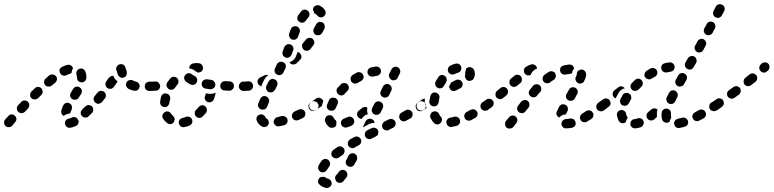

<svg xmlns="http://www.w3.org/2000/svg" viewBox="-33 -586 3719 923"><path d="M342 -11Q340 -15 337 -18Q333 -21 329 -22Q325 -24 320 -23Q316 -23 312 -21Q308 -19 304 -17Q301 -17 299 -16Q290 -15 284 -8Q278 -1 279 8Q280 13 282 17Q284 21 288 24Q291 26 295 28Q300 29 304 28Q317 27 333 19Q341 15 344 6Q347 -3 342 -11ZM38 -30Q35 -33 31 -35Q27 -36 22 -36Q18 -36 14 -34Q10 -32 7 -28Q-3 -18 -8 -12Q-14 -5 -13 5Q-13 14 -6 20Q1 26 11 25Q20 25 26 18Q31 12 40 1Q46 -5 46 -15Q45 -24 38 -30ZM409 -75Q406 -78 401 -79Q397 -81 393 -81Q388 -81 384 -79Q380 -77 377 -74Q369 -66 362 -60Q359 -56 357 -52Q355 -48 355 -44Q355 -39 356 -35Q358 -31 361 -28Q367 -21 377 -21Q386 -20 393 -27Q401 -34 409 -43Q416 -49 415 -59Q415 -68 409 -75ZM262 -55Q265 -66 270 -78Q272 -82 275 -85Q278 -89 282 -90Q287 -92 291 -92Q295 -92 300 -90Q304 -88 307 -85Q310 -82 312 -78Q313 -74 313 -69Q313 -65 312 -61Q308 -51 305 -43Q303 -42 302 -41Q299 -39 297 -39Q296 -39 296 -39Q288 -38 281 -34Q277 -32 273 -29Q270 -30 268 -33Q265 -35 264 -38Q262 -42 261 -46Q261 -51 262 -55ZM108 -81Q108 -86 106 -90Q104 -94 101 -97Q94 -103 85 -103Q75 -103 69 -96L54 -80Q47 -73 48 -64Q48 -55 55 -48Q58 -45 62 -44Q66 -42 71 -42Q75 -42 79 -44Q84 -46 87 -49L102 -65Q105 -68 106 -73Q108 -77 108 -81ZM468 -144Q464 -147 460 -148Q456 -150 451 -149Q447 -149 443 -147Q439 -144 436 -141Q429 -133 422 -124Q416 -117 417 -108Q418 -99 425 -93Q428 -90 433 -88Q437 -87 441 -87Q446 -88 450 -90Q454 -92 457 -95Q464 -104 471 -113Q477 -120 476 -129Q475 -138 468 -144ZM314 -110Q318 -107 322 -107Q326 -106 331 -107Q335 -107 339 -110Q343 -112 345 -116Q352 -126 358 -136Q362 -145 360 -154Q357 -162 349 -167Q345 -169 341 -170Q336 -170 332 -169Q328 -168 324 -165Q321 -162 318 -158Q314 -150 308 -141Q303 -133 304 -124Q306 -115 314 -110ZM163 -127 165 -129Q172 -136 172 -145Q172 -154 166 -161Q160 -168 150 -168Q141 -168 134 -162L132 -159L118 -146Q112 -140 112 -130Q111 -121 118 -114Q124 -108 134 -108Q143 -108 150 -114ZM711 -171Q711 -180 704 -187Q697 -193 688 -194H685Q676 -193 669 -187Q663 -180 663 -171Q663 -162 669 -155Q676 -149 685 -149H688Q697 -149 704 -155Q711 -162 711 -171ZM638 -168Q639 -172 638 -177Q637 -181 634 -185Q631 -188 628 -191Q624 -193 619 -194Q613 -195 607 -199Q603 -201 599 -202Q594 -202 590 -201Q586 -200 582 -198Q578 -195 576 -191Q571 -183 573 -174Q576 -165 583 -160Q597 -152 612 -150Q621 -148 629 -153Q636 -159 638 -168ZM532 -196Q526 -199 522 -204Q516 -210 513 -218Q512 -220 512 -222Q510 -222 509 -222Q507 -222 506 -221Q501 -221 498 -218Q494 -216 491 -213L478 -195Q476 -191 474 -187Q473 -183 474 -178Q475 -174 477 -170Q479 -166 483 -163Q491 -158 500 -159Q509 -161 514 -168L527 -186Q529 -188 530 -191Q531 -193 532 -196ZM236 -220Q230 -227 221 -228Q211 -229 204 -224Q196 -217 187 -209Q180 -203 179 -194Q178 -185 184 -177Q190 -170 199 -170Q209 -169 216 -175Q224 -182 232 -188Q239 -194 241 -203Q242 -213 236 -220ZM359 -190Q368 -190 375 -196Q382 -203 382 -212Q383 -229 377 -242Q374 -251 365 -255Q357 -259 348 -255Q340 -252 336 -243Q332 -235 335 -226Q337 -221 337 -214Q337 -204 343 -197Q349 -191 359 -190ZM539 -219Q542 -216 546 -214Q550 -212 554 -212Q559 -212 563 -214Q567 -215 570 -218Q574 -221 575 -226Q577 -230 577 -234Q577 -239 576 -243Q574 -249 572 -255Q571 -258 570 -261Q568 -270 560 -275Q552 -279 543 -277Q534 -275 529 -267Q524 -259 526 -250Q527 -246 529 -242Q531 -234 534 -226Q536 -222 539 -219ZM318 -258Q318 -258 318 -258Q317 -262 314 -266Q311 -270 308 -272Q304 -274 299 -275Q295 -275 290 -274Q279 -271 266 -265Q257 -261 254 -252Q251 -243 256 -235Q258 -231 261 -228Q264 -225 269 -223Q273 -222 277 -222Q282 -222 286 -224Q295 -229 302 -231Q304 -231 307 -233Q309 -234 311 -236Q312 -245 315 -252Q316 -255 318 -258Q318 -258 318 -258Z M890 6Q892 2 892 -3Q892 -7 890 -11Q887 -20 878 -24Q870 -27 861 -24Q853 -21 845 -19Q836 -17 830 -10Q825 -2 827 7Q828 12 830 15Q833 19 836 22Q840 24 844 25Q849 26 853 25Q865 23 877 18Q882 16 885 13Q888 10 890 6ZM770 5Q759 -3 751 -15Q746 -23 748 -32Q750 -41 758 -46Q766 -52 775 -50Q784 -48 789 -40Q793 -34 799 -29Q802 -26 804 -22Q807 -17 807 -12Q805 -9 805 -5Q804 -3 804 -1Q804 0 803 1Q802 2 801 3Q795 10 786 11Q777 11 770 5ZM962 -60Q961 -64 959 -68Q957 -72 954 -75Q946 -81 937 -80Q928 -79 922 -71Q916 -64 909 -57Q906 -54 904 -50Q903 -46 903 -41Q903 -37 905 -33Q906 -29 910 -26Q916 -19 925 -19Q935 -19 941 -26Q949 -34 957 -43Q960 -47 961 -51Q962 -55 962 -60ZM737 -96Q738 -108 741 -120Q743 -129 751 -134Q759 -139 768 -136Q772 -135 776 -133Q780 -130 782 -126Q784 -123 785 -118Q786 -114 785 -109Q782 -100 781 -91Q781 -85 776 -80Q772 -74 766 -72Q764 -72 761 -72Q760 -72 760 -71Q759 -71 758 -71Q757 -71 756 -71Q747 -73 741 -80Q736 -87 737 -96ZM1002 -141Q997 -137 991 -136Q982 -134 974 -135Q965 -136 957 -137Q955 -131 953 -125Q949 -116 953 -107Q957 -99 966 -95Q970 -94 974 -94Q979 -94 983 -96Q987 -98 990 -101Q993 -104 995 -108Q999 -119 1002 -131Q1003 -133 1003 -136Q1003 -138 1002 -141ZM737 -174Q736 -178 734 -182Q732 -186 729 -189Q726 -192 721 -194Q717 -195 713 -194Q701 -194 688 -193Q679 -193 672 -187Q665 -180 666 -171Q666 -166 667 -162Q669 -158 672 -155Q675 -152 679 -150Q684 -148 688 -149Q703 -149 716 -150Q726 -150 732 -158Q738 -165 737 -174ZM1161 -171Q1162 -180 1155 -187Q1148 -193 1139 -193L1138 -194Q1128 -194 1122 -187Q1115 -180 1115 -171Q1115 -162 1122 -155Q1128 -149 1138 -149H1139Q1148 -148 1155 -155Q1161 -162 1161 -171ZM1092 -171Q1092 -181 1086 -188Q1080 -194 1070 -195L1049 -196Q1040 -196 1033 -190Q1026 -184 1026 -175Q1025 -165 1031 -158Q1038 -151 1047 -151L1068 -150Q1077 -149 1084 -156Q1091 -162 1092 -171ZM778 -158Q785 -153 795 -155Q804 -157 809 -165Q814 -173 820 -180Q826 -187 825 -196Q824 -206 817 -212Q810 -217 800 -217Q791 -216 785 -208Q778 -199 771 -190Q766 -182 768 -173Q770 -164 778 -158ZM1002 -177Q1003 -186 997 -193Q992 -201 982 -202Q972 -203 962 -205Q958 -205 954 -204Q949 -203 946 -201Q942 -198 940 -194Q937 -190 937 -186Q936 -182 937 -177Q938 -173 940 -169Q943 -166 947 -163Q951 -161 955 -160Q965 -159 977 -157Q986 -156 993 -162Q1001 -167 1002 -177ZM913 -191Q917 -199 914 -208Q911 -217 902 -221Q894 -224 891 -228Q884 -234 874 -234Q865 -234 859 -227Q856 -224 854 -220Q852 -216 852 -211Q853 -207 854 -203Q856 -198 859 -195Q869 -187 883 -180Q892 -176 900 -179Q909 -182 913 -191ZM921 -282Q931 -282 937 -275Q943 -268 943 -259Q943 -254 941 -250Q939 -246 936 -243Q932 -240 928 -239Q924 -237 919 -237Q919 -237 918 -237Q915 -239 912 -241Q909 -242 907 -243Q906 -244 906 -244Q900 -250 892 -253Q885 -256 877 -257Q876 -266 882 -273Q887 -280 896 -281Q905 -283 917 -283Q919 -283 921 -282Z M1235 25Q1239 25 1243 24Q1248 23 1251 20Q1255 17 1257 13Q1261 5 1258 -4Q1256 -13 1247 -17Q1244 -19 1243 -23Q1239 -31 1230 -35Q1221 -38 1213 -34Q1204 -30 1201 -22Q1198 -13 1202 -4Q1206 5 1213 12Q1219 18 1226 22Q1230 24 1235 25ZM1349 -12Q1348 -16 1345 -20Q1342 -23 1338 -25Q1334 -28 1330 -28Q1325 -29 1321 -28Q1311 -25 1301 -23Q1292 -21 1287 -13Q1281 -5 1283 4Q1284 8 1287 12Q1289 16 1293 18Q1297 21 1301 21Q1306 22 1310 21Q1321 19 1333 16Q1342 13 1347 5Q1351 -3 1349 -12ZM1434 -32Q1435 -36 1435 -41Q1435 -45 1433 -49Q1429 -57 1420 -60Q1411 -63 1403 -59Q1393 -54 1383 -50Q1375 -46 1372 -37Q1368 -29 1372 -20Q1374 -16 1377 -13Q1380 -10 1385 -8Q1389 -7 1393 -7Q1398 -7 1402 -9Q1412 -14 1423 -19Q1427 -21 1430 -24Q1433 -28 1434 -32ZM1494 -90Q1492 -94 1488 -96Q1484 -98 1480 -99Q1476 -100 1471 -99Q1467 -98 1463 -95L1460 -93Q1452 -88 1450 -79Q1449 -69 1454 -62Q1457 -58 1460 -56Q1464 -53 1469 -52Q1473 -52 1477 -53Q1482 -54 1485 -56L1489 -59Q1497 -64 1498 -73Q1500 -82 1494 -90ZM1209 -72Q1211 -68 1214 -65Q1217 -62 1221 -60Q1226 -59 1230 -59Q1235 -59 1239 -60Q1243 -62 1246 -65Q1249 -69 1251 -73Q1254 -82 1259 -92Q1263 -101 1259 -110Q1256 -118 1248 -122Q1239 -126 1230 -123Q1222 -119 1218 -111Q1213 -99 1209 -89Q1207 -85 1207 -81Q1207 -76 1209 -72ZM1258 -144Q1267 -140 1276 -143Q1284 -146 1289 -154L1299 -174Q1303 -183 1300 -191Q1297 -200 1288 -204Q1284 -206 1280 -207Q1275 -207 1271 -206Q1267 -204 1264 -201Q1260 -198 1258 -194L1248 -174Q1244 -166 1247 -157Q1250 -148 1258 -144ZM1179 -159Q1182 -163 1183 -167Q1184 -172 1183 -176Q1182 -185 1175 -191Q1167 -196 1158 -195Q1148 -194 1139 -193Q1135 -193 1130 -192Q1126 -190 1123 -187Q1120 -184 1118 -180Q1116 -175 1117 -171Q1117 -162 1123 -155Q1130 -148 1139 -149Q1151 -149 1164 -150Q1169 -151 1173 -153Q1177 -156 1179 -159ZM1257 -224Q1252 -226 1247 -226Q1241 -226 1237 -223Q1227 -218 1218 -214Q1214 -212 1211 -209Q1208 -206 1206 -201Q1205 -197 1205 -193Q1205 -188 1207 -184Q1209 -179 1214 -176Q1218 -172 1224 -171Q1225 -178 1228 -184L1238 -204Q1242 -212 1248 -218Q1252 -221 1257 -224ZM1300 -227Q1308 -223 1317 -226Q1325 -229 1329 -237L1339 -257Q1343 -266 1340 -275Q1337 -283 1328 -287Q1324 -289 1320 -289Q1315 -290 1311 -288Q1307 -287 1304 -284Q1300 -281 1298 -277L1289 -257Q1285 -248 1288 -239Q1291 -231 1300 -227ZM1389 -313Q1393 -324 1397 -335Q1397 -335 1398 -336Q1401 -335 1404 -334Q1407 -332 1410 -329Q1416 -323 1416 -313Q1416 -304 1409 -298Q1401 -290 1393 -282Q1386 -276 1377 -276Q1367 -276 1361 -283Q1361 -283 1361 -284Q1360 -284 1360 -284Q1360 -286 1359 -287Q1362 -288 1364 -289Q1373 -293 1379 -299Q1385 -306 1389 -313ZM1338 -310Q1342 -308 1347 -308Q1351 -308 1356 -310Q1360 -312 1363 -315Q1366 -318 1368 -322Q1372 -333 1376 -343Q1380 -352 1376 -360Q1372 -369 1364 -372Q1359 -374 1355 -374Q1350 -374 1346 -372Q1342 -370 1339 -367Q1336 -364 1334 -360Q1330 -350 1326 -339Q1323 -331 1326 -322Q1330 -314 1338 -310ZM1470 -399Q1463 -405 1453 -404Q1444 -403 1438 -396Q1432 -388 1424 -379Q1418 -372 1419 -363Q1420 -354 1427 -347Q1434 -341 1443 -342Q1453 -343 1459 -350Q1466 -359 1473 -368Q1479 -375 1478 -384Q1477 -393 1470 -399ZM1359 -407Q1361 -403 1364 -400Q1367 -397 1372 -396Q1381 -393 1389 -397Q1397 -401 1400 -410Q1403 -419 1407 -429Q1411 -438 1407 -447Q1403 -455 1395 -459Q1391 -460 1386 -460Q1382 -460 1378 -459Q1373 -457 1370 -454Q1367 -450 1365 -446Q1361 -434 1357 -424Q1356 -420 1356 -415Q1357 -411 1359 -407ZM1516 -479Q1515 -479 1514 -479Q1513 -480 1512 -480Q1508 -480 1503 -481Q1497 -480 1493 -476Q1488 -473 1486 -468Q1482 -459 1476 -450Q1472 -442 1474 -433Q1476 -424 1484 -419Q1492 -415 1501 -417Q1510 -419 1515 -427Q1522 -438 1527 -449Q1530 -457 1527 -466Q1524 -475 1516 -479ZM1396 -495Q1397 -491 1400 -487Q1402 -484 1406 -481Q1413 -476 1423 -477Q1432 -479 1437 -487Q1443 -495 1449 -502Q1455 -509 1455 -518Q1454 -528 1447 -534Q1440 -540 1431 -540Q1422 -539 1415 -532Q1408 -523 1400 -512Q1397 -509 1397 -504Q1396 -500 1396 -495ZM1502 -560Q1510 -556 1517 -551Q1524 -545 1529 -537Q1534 -529 1532 -520Q1530 -511 1522 -506Q1515 -501 1505 -503Q1496 -505 1491 -513Q1489 -516 1485 -518Q1483 -519 1481 -520Q1478 -522 1477 -524Q1476 -531 1472 -537Q1472 -539 1471 -540Q1471 -542 1472 -544Q1472 -545 1473 -547Q1476 -556 1485 -559Q1493 -563 1502 -560Z M1526 264Q1520 265 1514 265Q1512 264 1511 264Q1508 265 1506 267Q1504 268 1502 270Q1499 274 1497 278Q1496 282 1496 286Q1496 291 1498 295Q1500 299 1504 302Q1515 313 1533 317Q1542 319 1550 314Q1558 310 1561 300Q1562 296 1561 292Q1560 287 1558 283Q1556 280 1552 277Q1548 274 1544 273Q1537 272 1533 268Q1532 267 1530 266Q1528 265 1526 264ZM1585 287Q1588 290 1592 292Q1597 293 1601 293Q1606 293 1610 291Q1614 289 1617 286Q1625 277 1633 266Q1638 259 1637 250Q1635 241 1628 235Q1620 229 1611 231Q1602 232 1596 240Q1590 249 1584 255Q1580 259 1579 263Q1577 268 1578 273Q1581 278 1582 285Q1583 285 1584 286Q1584 287 1585 287ZM1554 198Q1553 194 1551 190Q1549 186 1545 183Q1538 177 1528 178Q1519 180 1513 187Q1505 198 1499 209Q1495 217 1497 226Q1500 235 1508 240Q1512 242 1517 242Q1521 243 1525 241Q1530 240 1533 237Q1537 234 1539 230Q1543 223 1549 215Q1552 211 1553 207Q1554 203 1554 198ZM1641 213Q1649 218 1658 215Q1667 212 1671 204Q1676 195 1682 184Q1686 175 1683 166Q1681 158 1672 153Q1664 149 1655 152Q1646 155 1642 163Q1637 173 1632 183Q1627 191 1630 200Q1632 209 1641 213ZM1620 128Q1615 120 1605 118Q1596 116 1589 121Q1578 128 1569 135Q1562 141 1560 150Q1559 159 1564 167Q1567 170 1571 172Q1575 175 1579 175Q1584 176 1588 175Q1592 174 1596 171Q1604 165 1614 159Q1621 154 1623 144Q1625 135 1620 128ZM1703 99Q1704 95 1703 90Q1703 86 1701 82Q1696 74 1687 71Q1678 69 1670 73L1650 84Q1646 86 1644 90Q1641 93 1640 97Q1638 102 1639 106Q1639 111 1641 114Q1644 118 1647 121Q1651 124 1655 125Q1659 127 1664 126Q1668 126 1672 123L1692 112Q1696 110 1699 107Q1701 103 1703 99ZM1785 57Q1786 53 1786 48Q1786 44 1784 40Q1780 32 1771 29Q1762 26 1754 30L1733 40Q1725 44 1722 53Q1719 62 1723 71Q1728 79 1736 82Q1745 85 1754 80L1774 70Q1778 68 1781 65Q1784 61 1785 57ZM1837 38 1857 28Q1865 24 1868 15Q1871 6 1867 -2Q1865 -6 1861 -9Q1858 -12 1854 -13Q1849 -15 1845 -14Q1840 -14 1836 -12L1816 -2Q1808 3 1805 12Q1802 20 1806 29Q1808 33 1812 36Q1815 39 1820 40Q1824 41 1828 41Q1833 41 1837 39ZM1550 25Q1543 20 1538 13Q1533 6 1530 -2Q1528 -6 1529 -11Q1529 -15 1531 -19Q1533 -23 1536 -26Q1539 -30 1543 -31Q1552 -34 1561 -30Q1569 -26 1572 -18Q1574 -14 1576 -12Q1579 -10 1581 -8Q1583 -5 1584 -2Q1584 1 1584 3Q1584 8 1584 13Q1584 15 1583 16Q1582 18 1582 19Q1576 27 1567 28Q1558 30 1550 25ZM1715 17 1725 -3Q1727 -7 1731 -10Q1734 -13 1738 -14Q1742 -16 1747 -15Q1751 -15 1755 -13Q1761 -10 1764 -6Q1767 -1 1768 5Q1764 5 1760 5Q1751 6 1743 10L1723 20Q1717 23 1713 27Q1713 25 1713 22Q1714 20 1715 17ZM1669 5Q1670 1 1670 -3Q1670 -8 1668 -12Q1664 -20 1656 -24Q1647 -27 1638 -23Q1630 -19 1621 -16Q1613 -13 1608 -5Q1604 3 1607 12Q1610 21 1619 25Q1627 29 1636 26Q1646 23 1657 18Q1661 16 1664 13Q1667 10 1669 5ZM1948 -48Q1945 -52 1942 -54Q1938 -57 1934 -58Q1930 -59 1925 -59Q1921 -58 1917 -56Q1908 -50 1898 -45Q1889 -40 1887 -31Q1884 -22 1889 -14Q1891 -10 1895 -7Q1898 -5 1902 -3Q1907 -2 1911 -3Q1916 -3 1920 -6Q1930 -11 1940 -17Q1948 -22 1950 -31Q1952 -40 1948 -48ZM1684 -40Q1684 -45 1687 -49Q1689 -53 1693 -55Q1700 -61 1708 -67Q1713 -71 1720 -72Q1727 -72 1733 -69Q1732 -64 1732 -60Q1731 -50 1734 -41Q1735 -39 1736 -37Q1733 -36 1731 -36Q1722 -33 1715 -26Q1709 -21 1706 -14Q1700 -15 1696 -17Q1691 -19 1688 -24Q1685 -27 1684 -32Q1683 -36 1684 -40ZM1755 -49Q1757 -44 1760 -41Q1762 -38 1767 -36Q1775 -32 1784 -35Q1793 -38 1797 -46L1807 -66Q1809 -70 1809 -75Q1809 -79 1808 -84Q1806 -88 1804 -91Q1801 -94 1797 -96Q1788 -101 1779 -98Q1771 -95 1766 -86L1756 -66Q1754 -62 1754 -57Q1754 -53 1755 -49ZM2014 -73Q2015 -77 2014 -82Q2013 -86 2010 -90Q2005 -98 1996 -99Q1987 -101 1979 -95L1975 -92Q1971 -90 1969 -86Q1966 -82 1965 -78Q1965 -74 1966 -69Q1967 -65 1969 -61Q1975 -53 1984 -52Q1993 -50 2000 -55L2005 -59Q2009 -61 2011 -65Q2013 -69 2014 -73ZM1540 -84Q1544 -94 1549 -105Q1553 -113 1562 -116Q1571 -118 1580 -114Q1588 -110 1591 -101Q1593 -92 1589 -84Q1585 -75 1581 -67Q1579 -61 1574 -58Q1569 -54 1563 -53Q1558 -55 1552 -55Q1552 -55 1552 -55Q1552 -55 1552 -55Q1551 -55 1551 -55Q1543 -59 1539 -67Q1536 -76 1540 -84ZM1512 -75 1489 -59Q1481 -53 1472 -55Q1463 -56 1458 -64Q1452 -72 1454 -81Q1455 -90 1463 -95L1486 -112Q1494 -117 1503 -116Q1512 -114 1518 -106Q1519 -105 1520 -103Q1521 -101 1521 -99Q1520 -96 1519 -93Q1516 -86 1515 -78Q1515 -77 1514 -76Q1513 -76 1512 -75ZM1796 -132Q1798 -128 1801 -124Q1804 -121 1808 -119Q1816 -115 1825 -118Q1834 -121 1838 -129L1848 -150Q1850 -154 1850 -158Q1851 -163 1849 -167Q1848 -171 1845 -174Q1842 -178 1838 -180Q1829 -184 1821 -181Q1812 -178 1808 -170L1798 -149Q1796 -145 1795 -141Q1795 -136 1796 -132ZM1593 -133Q1600 -127 1609 -127Q1618 -128 1624 -135Q1631 -142 1637 -149Q1644 -155 1644 -165Q1644 -174 1637 -181Q1631 -187 1621 -187Q1612 -187 1606 -181Q1598 -173 1591 -165Q1584 -158 1585 -148Q1586 -139 1593 -133ZM1655 -195Q1660 -187 1669 -185Q1678 -183 1686 -187Q1694 -192 1703 -197Q1711 -201 1714 -210Q1717 -219 1712 -227Q1708 -235 1699 -238Q1690 -241 1682 -237Q1672 -232 1663 -226Q1655 -221 1653 -212Q1651 -203 1655 -195ZM1849 -202Q1857 -198 1866 -201Q1875 -204 1879 -213L1889 -233Q1893 -241 1890 -250Q1887 -259 1879 -263Q1871 -267 1862 -264Q1853 -261 1849 -253L1839 -233Q1835 -224 1838 -215Q1841 -207 1849 -202ZM1734 -235Q1735 -230 1738 -227Q1740 -223 1744 -221Q1748 -218 1752 -218Q1757 -217 1761 -218Q1770 -220 1780 -222Q1784 -222 1788 -225Q1792 -227 1794 -231Q1797 -234 1798 -239Q1799 -243 1798 -247Q1797 -257 1789 -262Q1782 -267 1772 -266Q1762 -264 1751 -262Q1742 -260 1737 -252Q1732 -244 1734 -235Z M2176 8Q2178 4 2179 0Q2179 -4 2178 -9Q2176 -18 2168 -22Q2160 -27 2151 -25Q2141 -22 2131 -20Q2122 -19 2117 -11Q2111 -4 2113 5Q2114 10 2116 14Q2118 17 2122 20Q2126 23 2130 24Q2134 25 2139 24Q2150 22 2162 19Q2167 18 2170 15Q2174 12 2176 8ZM2054 6Q2043 -5 2036 -20Q2033 -29 2037 -37Q2040 -46 2049 -49Q2057 -53 2066 -49Q2075 -46 2078 -37Q2081 -30 2085 -26Q2088 -23 2090 -19Q2092 -15 2092 -11Q2091 -9 2091 -8Q2090 -5 2090 -2Q2089 0 2088 2Q2087 4 2085 5Q2079 12 2070 12Q2060 12 2054 6ZM2260 -50Q2258 -53 2254 -56Q2251 -59 2247 -60Q2242 -61 2238 -61Q2233 -60 2229 -58Q2220 -53 2211 -48Q2207 -46 2204 -43Q2201 -40 2200 -35Q2198 -31 2199 -27Q2199 -22 2201 -18Q2205 -10 2214 -7Q2223 -4 2231 -8Q2241 -13 2251 -19Q2259 -23 2262 -32Q2265 -41 2260 -50ZM2319 -90Q2317 -94 2313 -96Q2309 -98 2305 -99Q2300 -100 2296 -99Q2292 -98 2288 -95L2286 -94Q2279 -89 2277 -80Q2275 -70 2281 -63Q2283 -59 2287 -57Q2291 -54 2295 -54Q2300 -53 2304 -54Q2308 -55 2312 -57L2314 -59Q2322 -64 2323 -73Q2325 -82 2319 -90ZM1973 -64Q1971 -68 1970 -72Q1969 -77 1970 -81Q1971 -86 1973 -89Q1976 -93 1979 -96L1997 -108Q2000 -110 2003 -111Q2007 -112 2010 -112Q2009 -108 2009 -104Q2008 -95 2010 -87Q2012 -78 2017 -70Q2018 -69 2019 -68L2005 -58Q1997 -53 1988 -55Q1979 -57 1973 -64ZM2050 -75Q2059 -73 2067 -79Q2074 -85 2076 -94Q2077 -104 2079 -114Q2080 -118 2080 -122Q2079 -127 2077 -131Q2074 -134 2070 -137Q2067 -140 2062 -141Q2053 -143 2045 -138Q2038 -133 2036 -124Q2033 -112 2031 -100Q2030 -91 2035 -84Q2041 -76 2050 -75ZM2139 -191 2158 -201Q2167 -205 2176 -202Q2184 -199 2189 -191Q2193 -182 2190 -174Q2187 -165 2178 -161L2159 -151Q2150 -147 2142 -149Q2133 -152 2129 -161Q2127 -163 2127 -166Q2126 -169 2126 -172Q2128 -175 2130 -178Q2133 -183 2135 -189Q2136 -189 2137 -190Q2138 -190 2139 -191ZM2060 -177Q2061 -173 2064 -169Q2067 -166 2071 -164Q2075 -162 2079 -161Q2084 -161 2088 -162Q2092 -164 2096 -166Q2099 -169 2101 -173Q2106 -182 2111 -190Q2116 -198 2114 -207Q2113 -216 2105 -221Q2097 -227 2088 -225Q2079 -223 2074 -215Q2067 -205 2061 -194Q2059 -190 2059 -186Q2058 -181 2060 -177ZM2232 -262Q2223 -265 2215 -261Q2213 -260 2211 -259Q2209 -257 2207 -255Q2207 -254 2207 -253Q2206 -245 2203 -238Q2203 -236 2203 -234Q2204 -233 2204 -231Q2204 -230 2204 -229Q2200 -220 2204 -212Q2207 -203 2215 -199Q2219 -197 2224 -197Q2228 -197 2233 -199Q2237 -200 2240 -203Q2243 -206 2245 -211Q2250 -220 2250 -232Q2250 -242 2245 -251Q2241 -259 2232 -262ZM2122 -240Q2126 -232 2135 -229Q2144 -226 2152 -230Q2160 -234 2168 -236Q2172 -237 2176 -240Q2180 -243 2182 -247Q2184 -251 2185 -255Q2185 -259 2184 -264Q2182 -273 2174 -278Q2166 -282 2157 -280Q2144 -277 2132 -270Q2123 -266 2121 -257Q2118 -248 2122 -240Z M2446 -26Q2442 -29 2438 -30Q2434 -31 2429 -31Q2425 -30 2421 -28Q2417 -26 2414 -22L2399 -4Q2394 3 2395 12Q2396 22 2403 28Q2410 33 2419 32Q2429 31 2435 24L2449 6Q2455 -2 2454 -11Q2453 -20 2446 -26ZM2734 2Q2733 -3 2730 -6Q2728 -10 2724 -13Q2720 -15 2716 -16Q2712 -17 2707 -16Q2697 -14 2688 -14Q2684 -13 2680 -12Q2676 -10 2673 -7Q2669 -4 2668 0Q2666 5 2666 9Q2666 18 2673 25Q2679 32 2689 31Q2702 31 2717 28Q2726 26 2731 19Q2736 11 2734 2ZM2819 -28Q2820 -32 2820 -37Q2819 -41 2816 -45Q2812 -53 2802 -55Q2793 -57 2785 -52Q2775 -45 2766 -40Q2762 -38 2760 -34Q2757 -31 2756 -27Q2754 -22 2755 -18Q2756 -13 2758 -9Q2760 -6 2763 -3Q2767 0 2771 1Q2776 2 2780 2Q2784 1 2788 -1Q2799 -7 2810 -14Q2813 -16 2816 -20Q2818 -23 2819 -28ZM2668 -84Q2677 -86 2685 -82Q2694 -78 2696 -69Q2699 -60 2695 -52Q2690 -43 2687 -36Q2679 -36 2672 -33Q2663 -29 2657 -23Q2656 -22 2655 -21Q2647 -25 2643 -33Q2640 -42 2644 -50Q2648 -60 2655 -73Q2659 -81 2668 -84ZM2504 -101Q2500 -104 2496 -105Q2491 -106 2487 -105Q2482 -105 2479 -102Q2475 -100 2472 -97L2458 -78Q2452 -71 2453 -61Q2455 -52 2462 -46Q2465 -44 2470 -43Q2474 -41 2479 -42Q2483 -43 2487 -45Q2491 -47 2493 -51L2508 -69Q2513 -77 2512 -86Q2511 -95 2504 -101ZM2883 -73Q2884 -78 2883 -82Q2882 -86 2879 -90Q2874 -98 2865 -99Q2855 -101 2848 -95L2843 -92Q2839 -89 2837 -85Q2834 -81 2834 -77Q2833 -73 2834 -68Q2835 -64 2837 -60Q2843 -53 2852 -51Q2861 -50 2869 -55L2874 -59Q2878 -61 2880 -65Q2882 -69 2883 -73ZM2340 -86Q2341 -90 2340 -95Q2339 -99 2336 -102Q2330 -110 2321 -111Q2312 -113 2305 -107Q2296 -101 2288 -95Q2281 -90 2279 -81Q2277 -72 2283 -64Q2288 -57 2297 -55Q2306 -53 2314 -59Q2322 -64 2331 -71Q2335 -74 2337 -78Q2339 -81 2340 -86ZM2688 -118Q2689 -114 2692 -110Q2695 -107 2699 -104Q2707 -100 2716 -102Q2725 -104 2730 -112L2741 -133Q2744 -137 2744 -141Q2745 -146 2744 -150Q2743 -154 2740 -158Q2737 -161 2733 -164Q2725 -168 2716 -166Q2707 -164 2703 -156L2691 -135Q2688 -131 2688 -127Q2687 -122 2688 -118ZM2409 -144Q2410 -148 2408 -152Q2407 -157 2404 -160Q2398 -167 2389 -168Q2379 -168 2372 -162L2356 -149Q2349 -143 2349 -133Q2348 -124 2354 -117Q2357 -114 2361 -112Q2365 -110 2370 -109Q2374 -109 2378 -110Q2382 -112 2386 -115L2402 -128Q2405 -131 2407 -135Q2409 -139 2409 -144ZM2561 -176Q2554 -182 2545 -181Q2535 -180 2529 -173Q2522 -164 2514 -154Q2508 -147 2509 -137Q2511 -128 2518 -123Q2521 -120 2526 -119Q2530 -117 2535 -118Q2539 -119 2543 -121Q2547 -123 2549 -127Q2556 -136 2564 -144Q2570 -151 2569 -160Q2568 -170 2561 -176ZM2471 -219Q2465 -226 2455 -227Q2446 -227 2439 -221L2423 -208Q2416 -201 2416 -192Q2415 -183 2421 -176Q2427 -169 2437 -168Q2446 -168 2453 -174L2469 -187Q2476 -193 2476 -203Q2477 -212 2471 -219ZM2739 -225Q2738 -222 2735 -216Q2731 -207 2735 -199Q2738 -190 2747 -186Q2751 -184 2755 -184Q2760 -184 2764 -186Q2768 -187 2771 -190Q2774 -193 2776 -198Q2780 -206 2782 -212Q2785 -221 2785 -227Q2785 -229 2784 -230Q2784 -240 2777 -246Q2770 -252 2761 -252Q2756 -251 2752 -249Q2748 -248 2745 -244Q2742 -241 2741 -237Q2739 -232 2740 -228Q2740 -228 2740 -228Q2740 -228 2740 -228Q2739 -227 2739 -225ZM2639 -217Q2640 -221 2639 -225Q2638 -230 2636 -234Q2631 -241 2622 -243Q2612 -245 2605 -240Q2594 -234 2584 -226Q2580 -223 2578 -219Q2576 -215 2575 -211Q2575 -206 2576 -202Q2577 -198 2580 -194Q2585 -187 2595 -186Q2604 -184 2611 -190Q2620 -197 2629 -202Q2633 -205 2635 -209Q2638 -212 2639 -217ZM2496 -265Q2509 -273 2520 -276Q2529 -279 2537 -274Q2545 -270 2548 -261Q2549 -260 2549 -259Q2549 -258 2549 -257Q2543 -255 2538 -251Q2530 -246 2525 -239Q2520 -233 2518 -226Q2511 -222 2502 -224Q2493 -226 2489 -234Q2484 -242 2486 -251Q2488 -260 2496 -265ZM2702 -276Q2689 -274 2676 -271Q2667 -269 2662 -261Q2658 -253 2660 -244Q2661 -240 2663 -236Q2666 -233 2670 -230Q2674 -228 2678 -227Q2683 -227 2687 -228Q2697 -230 2707 -231Q2710 -232 2713 -232Q2715 -233 2717 -235Q2718 -239 2719 -244Q2722 -251 2727 -257Q2726 -261 2724 -265Q2722 -269 2719 -271Q2715 -274 2711 -275Q2707 -276 2702 -276Z M3061 -3Q3060 -3 3060 -4Q3060 -4 3060 -4Q3058 -7 3057 -10Q3056 -12 3054 -13Q3052 -15 3049 -16Q3045 -18 3041 -18Q3036 -19 3032 -17Q3024 -14 3017 -13Q3012 -13 3008 -11Q3004 -8 3002 -5Q2999 -1 2998 3Q2997 8 2997 12Q2999 21 3006 27Q3014 32 3023 31Q3034 30 3046 26Q3055 23 3059 14Q3064 6 3061 -3ZM3273 12Q3275 8 3275 4Q3276 -1 3274 -5Q3271 -14 3263 -18Q3255 -23 3246 -20Q3235 -17 3226 -15Q3217 -13 3212 -6Q3206 2 3208 11Q3209 15 3211 19Q3213 23 3217 26Q3221 28 3225 29Q3229 30 3234 29Q3246 27 3259 23Q3264 22 3267 19Q3271 16 3273 12ZM2942 -4Q2935 -17 2933 -31Q2932 -36 2933 -40Q2934 -44 2937 -48Q2939 -52 2943 -54Q2947 -56 2951 -57Q2961 -58 2968 -53Q2976 -47 2977 -38Q2978 -32 2981 -27Q2982 -25 2983 -23Q2984 -21 2984 -18Q2978 -11 2976 -2Q2976 0 2975 2Q2975 2 2974 3Q2974 3 2973 3Q2965 8 2956 6Q2947 4 2942 -4ZM3150 -12Q3147 -23 3147 -35Q3147 -39 3148 -44Q3149 -53 3156 -59Q3163 -65 3173 -64Q3177 -63 3181 -61Q3185 -59 3188 -56Q3190 -52 3192 -48Q3193 -43 3192 -39Q3192 -37 3192 -35Q3192 -29 3193 -24Q3194 -23 3194 -22Q3194 -21 3194 -20Q3194 -19 3193 -19Q3188 -11 3186 -2Q3186 -2 3186 -1Q3184 1 3182 2Q3180 3 3178 3Q3169 6 3161 1Q3152 -3 3150 -12ZM3358 -48Q3356 -52 3352 -55Q3349 -57 3345 -59Q3340 -60 3336 -59Q3331 -59 3327 -57Q3317 -51 3308 -46Q3304 -44 3301 -41Q3298 -37 3296 -33Q3295 -29 3295 -24Q3296 -20 3298 -16Q3302 -7 3311 -5Q3320 -2 3328 -6Q3339 -11 3349 -17Q3358 -22 3360 -31Q3363 -40 3358 -48ZM3122 -63Q3118 -65 3114 -65Q3109 -65 3105 -64Q3101 -62 3097 -59Q3090 -53 3083 -47Q3076 -41 3075 -32Q3074 -23 3080 -15Q3086 -8 3095 -7Q3104 -6 3112 -12Q3118 -18 3125 -24Q3125 -29 3125 -35Q3125 -41 3125 -47Q3126 -53 3128 -59Q3125 -62 3122 -63ZM3425 -73Q3426 -78 3425 -82Q3424 -86 3421 -90Q3416 -98 3407 -99Q3398 -101 3390 -95Q3388 -94 3386 -93Q3378 -87 3377 -78Q3375 -69 3380 -61Q3385 -54 3395 -52Q3404 -50 3411 -55Q3414 -57 3416 -59Q3420 -61 3422 -65Q3424 -69 3425 -73ZM2897 -104Q2895 -108 2891 -110Q2887 -112 2882 -113Q2878 -113 2874 -112Q2869 -111 2866 -108Q2856 -101 2848 -96Q2845 -93 2842 -89Q2840 -86 2839 -81Q2838 -77 2839 -72Q2840 -68 2842 -64Q2848 -57 2857 -55Q2866 -53 2874 -58Q2882 -64 2893 -73Q2901 -78 2902 -87Q2903 -97 2897 -104ZM2974 -139Q2983 -141 2991 -136Q2995 -134 2998 -131Q3000 -127 3001 -123Q3002 -118 3002 -114Q3001 -109 2999 -106Q2994 -98 2990 -90Q2987 -84 2982 -81Q2976 -77 2970 -77Q2968 -78 2965 -79Q2962 -79 2960 -79Q2951 -84 2949 -92Q2946 -101 2950 -110Q2954 -119 2960 -129Q2965 -137 2974 -139ZM3172 -101Q3173 -96 3176 -93Q3179 -90 3183 -88Q3187 -86 3192 -86Q3196 -86 3201 -87Q3205 -89 3208 -92Q3211 -95 3213 -99Q3218 -109 3223 -119Q3227 -128 3224 -137Q3221 -145 3213 -150Q3209 -152 3204 -152Q3200 -152 3196 -151Q3191 -149 3188 -146Q3185 -143 3183 -139Q3177 -128 3172 -118Q3170 -114 3170 -109Q3170 -105 3172 -101ZM2969 -161Q2970 -161 2971 -161Q2971 -162 2971 -162Q2971 -162 2970 -162Q2965 -169 2955 -171Q2946 -172 2939 -166L2921 -152Q2917 -149 2915 -145Q2913 -141 2912 -137Q2912 -132 2913 -128Q2914 -124 2917 -120Q2919 -118 2921 -116Q2924 -114 2927 -113Q2928 -116 2930 -120Q2935 -130 2941 -140Q2945 -148 2952 -153Q2960 -159 2969 -161ZM3037 -156Q3043 -162 3050 -169Q3057 -175 3057 -185Q3057 -194 3051 -201Q3044 -208 3035 -208Q3026 -208 3019 -201Q3011 -194 3004 -186Q3001 -183 2999 -179Q2998 -175 2998 -170Q2998 -166 3000 -162Q3002 -158 3005 -154Q3005 -154 3005 -154Q3006 -154 3006 -154Q3007 -153 3008 -152Q3015 -148 3023 -149Q3031 -150 3037 -156ZM3225 -172Q3233 -168 3242 -171Q3251 -173 3255 -181L3267 -202Q3271 -210 3269 -219Q3266 -228 3258 -232Q3250 -237 3241 -234Q3232 -232 3227 -223L3216 -203Q3212 -195 3214 -186Q3217 -177 3225 -172ZM3076 -246Q3085 -252 3094 -257Q3103 -261 3111 -258Q3120 -256 3125 -247Q3127 -243 3127 -239Q3128 -235 3126 -230Q3125 -226 3122 -223Q3119 -219 3115 -217Q3107 -213 3099 -208Q3092 -203 3084 -205Q3076 -206 3071 -212Q3070 -213 3069 -214Q3069 -214 3069 -214Q3069 -215 3068 -215Q3063 -223 3066 -232Q3068 -241 3076 -246ZM3163 -282Q3174 -285 3185 -286Q3195 -287 3202 -281Q3209 -275 3210 -266Q3211 -262 3209 -257Q3208 -253 3205 -249Q3203 -246 3199 -244Q3195 -242 3190 -241Q3182 -240 3173 -238Q3168 -237 3164 -238Q3160 -239 3156 -241Q3153 -243 3151 -245Q3149 -248 3148 -251Q3147 -252 3146 -254Q3146 -255 3146 -255Q3146 -255 3146 -256Q3144 -265 3149 -273Q3154 -280 3163 -282ZM3271 -255Q3279 -250 3288 -252Q3297 -255 3301 -263L3313 -283Q3318 -291 3315 -300Q3313 -309 3305 -314Q3297 -319 3288 -316Q3279 -314 3274 -306L3262 -285Q3258 -277 3260 -268Q3263 -259 3271 -255ZM3318 -336Q3326 -332 3335 -335Q3344 -337 3348 -346L3359 -366Q3364 -374 3361 -383Q3358 -392 3350 -397Q3342 -401 3333 -398Q3324 -396 3320 -387L3309 -367Q3304 -359 3307 -350Q3310 -341 3318 -336ZM3361 -464 3353 -450Q3349 -442 3351 -433Q3354 -424 3362 -419Q3370 -415 3379 -418Q3388 -420 3393 -429L3400 -443L3404 -449Q3408 -457 3405 -466Q3403 -475 3394 -480Q3386 -484 3377 -481Q3368 -479 3364 -470ZM3407 -503Q3415 -498 3424 -501Q3433 -504 3437 -512L3448 -532Q3452 -541 3450 -550Q3447 -559 3439 -563Q3430 -567 3421 -565Q3412 -562 3408 -554L3397 -533Q3393 -525 3396 -516Q3398 -507 3407 -503Z M3447 -87Q3447 -91 3446 -96Q3445 -100 3443 -104Q3440 -108 3436 -110Q3433 -112 3428 -113Q3424 -114 3419 -113Q3415 -112 3411 -109L3390 -94Q3386 -91 3384 -88Q3382 -84 3381 -79Q3380 -75 3381 -71Q3382 -66 3385 -63Q3387 -59 3391 -57Q3395 -54 3399 -53Q3404 -53 3408 -54Q3412 -55 3416 -57L3437 -72Q3441 -75 3443 -79Q3446 -83 3447 -87ZM3524 -163Q3521 -166 3517 -169Q3513 -171 3509 -172Q3504 -172 3500 -171Q3496 -170 3492 -167L3471 -152Q3463 -146 3462 -137Q3461 -128 3466 -121Q3469 -117 3473 -115Q3476 -112 3481 -112Q3485 -111 3490 -112Q3494 -113 3498 -116L3519 -131Q3526 -137 3528 -146Q3529 -155 3524 -163ZM3602 -225Q3596 -232 3587 -233Q3577 -234 3570 -228Q3561 -220 3550 -212Q3543 -206 3542 -197Q3541 -187 3546 -180Q3552 -173 3561 -172Q3571 -171 3578 -177Q3589 -185 3599 -193Q3606 -199 3607 -208Q3608 -218 3602 -225ZM3660 -280Q3657 -283 3652 -285Q3648 -287 3644 -286Q3639 -286 3635 -285Q3631 -283 3628 -280Q3626 -278 3624 -276Q3617 -269 3617 -260Q3617 -250 3624 -244Q3630 -237 3639 -237Q3649 -237 3655 -244Q3658 -246 3660 -248Q3667 -255 3666 -264Q3666 -274 3660 -280Z"/></svg>

Font: FRB American Cursive Guidelines Dashed Extrabold
Style: Bold Italic
Weight: 800
Italic angle: -25°
Version: Version 2.0;Modular Font Editor K font №1